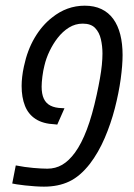

<svg xmlns="http://www.w3.org/2000/svg" viewBox="-20 -660 481 689"><path d="M137.7 9.8Q122.6 9.8 104.7 8.5Q86.9 7.3 69.8 5.4Q52.7 3.4 40 1.5L23.9 -1.5L36.6 -66.4Q68.4 -60.1 99.1 -57.4Q129.9 -54.7 149.9 -54.7Q179.2 -54.7 203.1 -68.6Q227.1 -82.5 249 -112.3Q272.5 -144.5 291.7 -195.3Q311 -246.1 327.1 -320.3Q334 -352.1 338.6 -378.4Q343.3 -404.8 345.5 -427Q347.7 -449.2 347.7 -467.8Q347.7 -494.6 342 -519.3Q336.4 -543.9 321.3 -559.6Q306.2 -575.2 276.9 -575.2Q250.5 -575.2 227.8 -561.3Q205.1 -547.4 186.5 -523.4Q170.9 -503.4 158.2 -477.3Q145.5 -451.2 139.2 -423.8Q134.8 -406.7 132.1 -385.3Q129.4 -363.8 129.4 -349.1Q129.4 -322.8 137.2 -305.9Q145 -289.1 161.4 -280.8Q177.7 -272.5 202.6 -272L211.4 -271.5L185.5 -212.9L176.8 -213.9Q134.3 -215.8 107.9 -232.9Q81.5 -250 69.6 -280.3Q57.6 -310.5 57.6 -351.6Q57.6 -367.2 59.6 -384.5Q61.5 -401.9 65.9 -421.9Q78.1 -480 104.5 -524.7Q130.9 -569.3 167 -597.2Q219.7 -639.6 284.2 -639.6Q318.4 -639.6 344 -627.4Q369.6 -615.2 386.5 -592Q403.3 -568.8 411.6 -536.1Q419.9 -503.4 419.9 -462.4Q419.9 -426.3 413.1 -376.2Q406.2 -326.2 392.1 -271.2Q377.9 -216.3 355.7 -164.6Q333.5 -112.8 302.7 -72.3Q267.6 -27.3 228.5 -8.8Q189.5 9.8 137.7 9.8Z"/></svg>

Font: Open Sans Condensed
Style: Italic
Weight: 400
Width: 3
Italic angle: -12°
Designer: Monotype Design Team
Foundry: Monotype Imaging Inc.
Version: Version 3.000